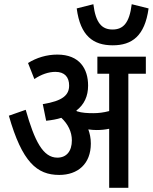

<svg xmlns="http://www.w3.org/2000/svg" viewBox="-20 -891 725 911"><path d="M685 -851 605 -871C594 -781 564 -751 514 -751C464 -751 434 -781 423 -871L344 -851C361 -720 423 -676 515 -676C606 -676 667 -720 685 -851ZM411 -210C411 -236 406 -258 399 -277C413 -275 427 -274 439 -274C459 -274 479 -276 498 -280V0H589V-541H672V-622H442V-541H498V-364C472 -357 447 -354 423 -354C397 -354 369 -355 345 -363C344 -364 343 -365 342 -366C380 -395 398 -435 398 -485C398 -564 358 -632 252 -632C201 -632 153 -617 113 -592L143 -516C176 -538 210 -550 243 -550C287 -550 308 -525 308 -485C308 -441 279 -412 183 -397L199 -318C226 -321 250 -325 271 -332C302 -303 321 -266 321 -225C321 -174 296 -143 252 -143C184 -143 144 -222 102 -370L22 -342C85 -122 155 -61 261 -61C349 -61 411 -113 411 -210Z"/></svg>

Font: Noto Sans Devanagari Condensed Medium
Style: Regular
Weight: 500
Width: 3
Designer: Jelle Bosma - Monotype Design Team
Foundry: Monotype Imaging Inc.
Version: Version 2.004